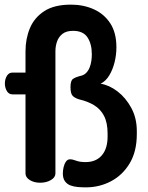

<svg xmlns="http://www.w3.org/2000/svg" viewBox="-20 -788 638 828"><path d="M350 20Q333 20 315.5 18.5Q298 17 283.5 11.5Q269 6 260 -6.5Q251 -19 251 -40Q251 -52 254 -66Q257 -80 264 -90.5Q271 -101 282 -101Q293 -101 308.5 -95Q324 -89 349 -89Q394 -89 419 -118Q444 -147 444 -199V-212Q444 -259 428.5 -288.5Q413 -318 385.5 -334.5Q358 -351 323 -359Q305 -364 294.5 -373.5Q284 -383 284 -412Q284 -440 294.5 -447.5Q305 -455 324 -460Q341 -463 351 -473Q361 -483 366.5 -497Q372 -511 374 -525.5Q376 -540 376 -554Q376 -598 357.5 -626.5Q339 -655 295 -655Q266 -655 249.5 -642Q233 -629 226 -609Q219 -589 219 -567V-40Q219 -23 199.5 -11.5Q180 0 153 0Q127 0 108.5 -11.5Q90 -23 90 -40V-381H34Q18 -381 9.5 -395.5Q1 -410 1 -428Q1 -446 9.5 -460.5Q18 -475 34 -475H90V-567Q90 -621 109 -666.5Q128 -712 171 -740Q214 -768 286 -768Q340 -768 384.5 -748Q429 -728 455.5 -687.5Q482 -647 482 -584Q482 -551 474 -519Q466 -487 451 -462.5Q436 -438 414 -427Q451 -421 486.5 -394Q522 -367 546 -323Q570 -279 570 -223V-210Q570 -135 539.5 -84Q509 -33 459 -6.5Q409 20 350 20Z"/></svg>

Font: Dosis
Style: Bold
Weight: 700
Designer: EdgarTolentino, PabloImpallari, IginoMarini
Foundry: EdgarTolentino, PabloImpallari, IginoMarini
Version: Version 3.001; ttfautohint (v1.8.2)